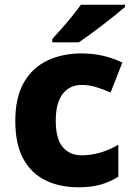

<svg xmlns="http://www.w3.org/2000/svg" viewBox="-20 -786 567 816"><path d="M314 10Q233 10 172.5 -20Q112 -50 78.5 -112Q45 -174 45 -272Q45 -372 81.5 -435.5Q118 -499 182 -529Q246 -559 327 -559Q376 -559 420 -548.5Q464 -538 500 -520L450 -393Q418 -407 388 -416Q358 -425 327 -425Q276 -425 246.5 -387Q217 -349 217 -273Q217 -196 246.5 -161Q276 -126 327 -126Q368 -126 408 -138Q448 -150 483 -171V-35Q450 -14 409.5 -2Q369 10 314 10ZM511 -756Q495 -742 470 -722Q445 -702 416.5 -680Q388 -658 361 -638.5Q334 -619 315 -606H202V-620Q218 -638 241 -663.5Q264 -689 286 -716.5Q308 -744 324 -766H511Z"/></svg>

Font: Noto Sans Khmer UI ExtraBold
Style: Regular
Weight: 800
Designer: Danh Hong and the Monotype Design Team
Foundry: Monotype Imaging Inc.
Version: Version 2.002; ttfautohint (v1.8.4.7-5d5b)